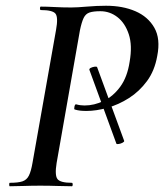

<svg xmlns="http://www.w3.org/2000/svg" viewBox="-20 -648 571 668"><path d="M291 -405Q290 -409 296 -412Q302 -415 309.5 -416Q317 -417 318 -414L412 -158Q413 -155 406.5 -151.5Q400 -148 393 -147Q386 -146 385 -148ZM14 0Q12 0 12 -6Q12 -12 14 -12Q43 -12 58 -17Q73 -22 80.5 -37Q88 -52 93 -81L175 -544Q183 -588 173 -600.5Q163 -613 122 -613Q119 -613 119 -619Q119 -625 122 -625Q143 -625 170 -623.5Q197 -622 228 -622Q248 -622 282.5 -625Q317 -628 349 -628Q407 -628 451 -609Q495 -590 517 -551.5Q539 -513 527 -453Q518 -402 491.5 -366Q465 -330 429 -307Q393 -284 354 -273Q315 -262 281 -262Q269 -262 259.5 -263Q250 -264 240 -267Q237 -268 239 -277Q241 -286 245 -285Q252 -283 259.5 -282Q267 -281 274 -281Q308 -281 341 -297Q374 -313 398.5 -346.5Q423 -380 431 -433Q441 -490 428 -529Q415 -568 388.5 -588.5Q362 -609 329 -609Q305 -609 291.5 -604.5Q278 -600 271 -585.5Q264 -571 258 -542L177 -81Q170 -38 180 -25Q190 -12 230 -12Q233 -12 233 -6Q233 0 230 0Q208 0 180 -1Q152 -2 120 -2Q90 -2 62.5 -1Q35 0 14 0Z"/></svg>

Font: Cormorant SemiBold
Style: Italic
Weight: 600
Italic angle: -10°
Designer: Christian Thalmann (Catharsis Fonts)
Foundry: Catharsis Fonts
Version: Version 4.000